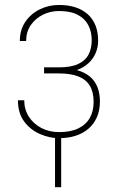

<svg xmlns="http://www.w3.org/2000/svg" viewBox="-20 -559 487 789"><path d="M224.1 -259.8H161.1V-282.2H221.7Q271.5 -282.2 301 -295.9Q330.6 -309.6 343.8 -334.7Q356.9 -359.9 356.9 -393.6Q356.9 -427.7 343.3 -454.8Q329.6 -481.9 300 -497.8Q270.5 -513.7 222.2 -513.7Q186.5 -513.7 155.8 -498.3Q125 -482.9 106.2 -455.3Q87.4 -427.7 87.4 -390.6H61.5Q61.5 -436 84 -469.2Q106.4 -502.4 143.3 -520.5Q180.2 -538.6 222.2 -538.6Q259.8 -538.6 289.6 -529.1Q319.3 -519.5 340.3 -500.7Q361.3 -481.9 372.3 -454.6Q383.3 -427.2 383.3 -391.6Q383.3 -364.7 373 -340.8Q362.8 -316.9 342.8 -298.6Q322.8 -280.3 293 -270Q263.2 -259.8 224.1 -259.8ZM161.1 -279.3H224.1Q266.6 -279.3 298.1 -270.3Q329.6 -261.2 350.1 -243.7Q370.6 -226.1 380.6 -200.4Q390.6 -174.8 390.6 -141.6Q390.6 -106 378.4 -77.9Q366.2 -49.8 344 -30.5Q321.8 -11.2 291 -1.2Q260.3 8.8 223.1 8.8Q183.6 8.8 144.5 -8.1Q105.5 -24.9 79.6 -59.3Q53.7 -93.8 53.7 -147H79.6Q79.6 -109.4 98.4 -79.8Q117.2 -50.3 149.7 -33.2Q182.1 -16.1 223.1 -16.1Q270 -16.1 301.5 -31.2Q333 -46.4 348.9 -74.2Q364.7 -102.1 364.7 -140.1Q364.7 -181.2 348.9 -207Q333 -232.9 301.3 -245.1Q269.5 -257.3 221.7 -257.3H161.1ZM231.4 -6.8V210.4H206.1V-6.8Z"/></svg>

Font: Roboto Condensed Thin
Style: Regular
Weight: 250
Width: 3
Designer: Christian Robertson
Foundry: Google
Version: Version 3.009; 2024